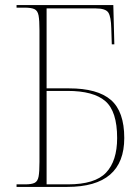

<svg xmlns="http://www.w3.org/2000/svg" viewBox="-20 -734 543 754"><path d="M45 0V-10H79Q104 -10 116 -16Q128 -22 131.5 -40.5Q135 -59 135 -98V-615Q135 -654 131.5 -673Q128 -692 115.5 -698Q103 -704 77 -704H45V-714H425L429 -560H419L417 -623Q416 -668 405.5 -684.5Q395 -701 355 -701H163V-387H251Q363 -387 415.5 -341.5Q468 -296 468 -192Q468 0 244 0ZM247 -10Q353 -10 396.5 -56Q440 -102 440 -192Q440 -297 393.5 -337Q347 -377 245 -377H163V-10Z"/></svg>

Font: Noto Serif Display SemiCondensed Thin
Style: Regular
Weight: 100
Width: 4
Designer: Monotype Design Team
Foundry: Monotype Imaging Inc.
Version: Version 2.009